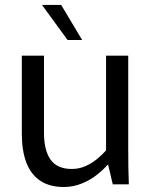

<svg xmlns="http://www.w3.org/2000/svg" viewBox="-20 -745 609 776"><path d="M237.4 10.8Q180.7 10.8 142.9 -14.4Q105.1 -39.6 86.6 -87.7Q68.2 -135.8 68.2 -203.5V-520H157.8V-207.8Q157.8 -137.6 184.4 -99.8Q211.1 -62.1 270.3 -62.1Q300 -62.1 325.9 -73.8Q351.7 -85.4 372.8 -102.8Q393.9 -120.2 408.7 -137.3V-520H498.3V-144.5Q498.3 -102.3 498.8 -67.3Q499.3 -32.3 500.7 0H435.8L417.2 -78.7H414.7Q396.8 -58.1 369.8 -37.1Q342.7 -16.1 309 -2.7Q275.2 10.8 237.4 10.8ZM253.1 -583.4 149.7 -725.1H227.3L311.9 -583.4Z"/></svg>

Font: Murecho Thin
Style: Regular
Weight: 100
Designer: Neil Summerour
Foundry: Positype
Version: Version 1.010